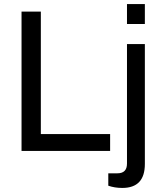

<svg xmlns="http://www.w3.org/2000/svg" viewBox="-20 -743 799 945"><path d="M605 -625V-723H693V-625ZM86 0V-686H181V-83H522V0ZM582 182Q544 182 513 171V110H558Q605 110 605 62V-526H693V64Q693 182 582 182Z"/></svg>

Font: Archivo
Style: Regular
Weight: 400
Designer: Hector Gatti
Foundry: Omnibus-Type
Version: Version 2.001